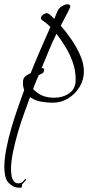

<svg xmlns="http://www.w3.org/2000/svg" viewBox="-92 -468 418 888"><path d="M-5 400Q-19 400 -31 393.5Q-43 387 -53 377Q-65 363 -68.5 343Q-72 323 -72 306Q-72 268 -63 221Q-54 174 -39.5 124.5Q-25 75 -9 29.5Q7 -16 20 -52Q14 -67 14 -84Q14 -105 23.5 -113.5Q33 -122 50 -130Q71 -183 94.5 -237Q118 -291 141 -343Q133 -352 123 -360Q113 -368 103 -375Q97 -378 97 -383Q97 -392 106.5 -399.5Q116 -407 124 -407Q132 -407 143 -396.5Q154 -386 159 -381Q163 -390 169 -405Q175 -420 180 -427Q186 -435 198 -441.5Q210 -448 220 -448Q233 -448 233 -438Q233 -435 227 -422.5Q221 -410 213 -395Q205 -380 198 -367Q191 -354 189 -349Q213 -322 237.5 -286.5Q262 -251 279 -212.5Q296 -174 296 -137Q296 -99 276 -66Q256 -33 223.5 -13Q191 7 152 7Q126 7 97.5 2Q69 -3 47 -19Q35 14 19.5 56.5Q4 99 -9.5 145.5Q-23 192 -32 236Q-41 280 -41 315Q-41 326 -39 341.5Q-37 357 -29.5 368.5Q-22 380 -7 380Q8 380 16 369.5Q24 359 28 359Q29 359 29 361Q29 365 20.5 373.5Q12 382 9 387Q10 388 10 391Q10 395 8 399Q5 400 1.5 400Q-2 400 -5 400ZM159 -16Q198 -16 228 -36.5Q258 -57 258 -100Q258 -142 244.5 -180Q231 -218 210.5 -251.5Q190 -285 169 -312Q151 -275 133.5 -233Q116 -191 100 -152Q102 -152 103 -152.5Q104 -153 105 -153Q112 -153 112 -146Q112 -133 104 -129Q96 -125 87 -120Q80 -104 73.5 -88.5Q67 -73 61 -56L62 -55Q84 -33 107 -24.5Q130 -16 159 -16Z"/></svg>

Font: Moon Dance
Style: Regular
Weight: 400
Designer: Robert E. Leuschke
Foundry: Robert E. Leuschke
Version: Version 1.010; ttfautohint (v1.8.3)